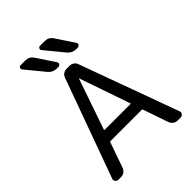

<svg xmlns="http://www.w3.org/2000/svg" viewBox="-265 -1112 1225 1225"><g transform="rotate(-45 347.0 -500.0)"><path d="M497.1 -226.6Q496.1 -230.5 492.2 -230.5H209Q204.1 -230.5 203.1 -226.6L142.6 -53.7Q136.7 -39.1 124 -29.8Q111.3 -20.5 95.7 -20.5H70.3Q57.6 -20.5 49.8 -31.2Q44.9 -37.1 44.9 -44.9Q44.9 -48.8 46.9 -52.7L290 -722.7Q294.9 -737.3 308.1 -746.1Q321.3 -754.9 335.9 -754.9H365.2Q379.9 -754.9 393.1 -746.1Q406.2 -737.3 411.1 -722.7L655.3 -52.7Q657.2 -48.8 657.2 -43.9Q657.2 -37.1 652.3 -31.2Q644.5 -20.5 632.8 -20.5H603.5Q587.9 -20.5 575.2 -29.8Q562.5 -39.1 556.6 -53.7ZM468.8 -799.8Q434.6 -799.8 412.1 -826.2L308.6 -952.1Q301.8 -960 306.2 -969.2Q310.5 -978.5 320.3 -978.5H363.3Q397.5 -978.5 417 -950.2L498 -828.1Q502 -823.2 502 -818.4Q502 -814.5 499 -809.6Q494.1 -799.8 482.4 -799.8ZM294.9 -799.8Q259.8 -799.8 237.3 -826.2L133.8 -952.1Q129.9 -957 129.9 -961.9Q129.9 -965.8 130.9 -968.8Q135.7 -978.5 146.5 -978.5H187.5Q222.7 -978.5 242.2 -950.2L323.2 -828.1Q330.1 -819.3 324.7 -809.6Q319.3 -799.8 308.6 -799.8ZM350.6 -654.3Q350.6 -655.3 349.6 -655.3Q348.6 -655.3 348.6 -654.3L230.5 -311.5Q229.5 -307.6 234.4 -307.6H464.8Q469.7 -307.6 468.8 -311.5Z"/></g></svg>

Font: Gen Jyuu GothicL Regular
Style: Regular
Weight: 400
Designer: [Source Han Sans]
Ryoko NISHIZUKA  (kana & ideographs); Paul D. Hunt (Latin, Greek & Cyrillic); Wenlong ZHANG  (bopomofo
Version: Version 1.002.20150607